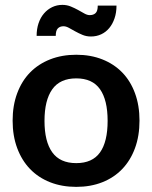

<svg xmlns="http://www.w3.org/2000/svg" viewBox="-20 -740 608 768"><path d="M285 -521Q342.5 -521 389.2 -502.5Q436 -484 469 -450Q502 -416 520 -367Q538 -318 538 -257.5Q538 -196.5 520 -147.5Q502 -98.5 469 -64Q436 -29.5 389.2 -11Q342.5 7.5 285 7.5Q227.5 7.5 180.5 -11Q133.5 -29.5 100.2 -64Q67 -98.5 48.8 -147.5Q30.5 -196.5 30.5 -257.5Q30.5 -318 48.8 -367Q67 -416 100.2 -450Q133.5 -484 180.5 -502.5Q227.5 -521 285 -521ZM285 -87.5Q349.5 -87.5 380 -130.2Q410.5 -173 410.5 -256.5Q410.5 -340 380 -383.2Q349.5 -426.5 285 -426.5Q220 -426.5 189 -382.8Q158 -339 158 -256.5Q158 -174 189 -130.8Q220 -87.5 285 -87.5ZM339 -679.5Q354 -679.5 362.5 -687.8Q371 -696 371 -717.5H446Q446 -689.5 438.2 -666.8Q430.5 -644 417 -627.8Q403.5 -611.5 384.8 -602.8Q366 -594 343.5 -594Q325.5 -594 310 -600.5Q294.5 -607 281 -614.5Q267.5 -622 255.8 -628.5Q244 -635 234 -635Q219.5 -635 211.2 -626.2Q203 -617.5 203 -596.5H126.5Q126.5 -624 134.2 -647Q142 -670 156 -686.2Q170 -702.5 188.8 -711.5Q207.5 -720.5 229.5 -720.5Q247.5 -720.5 263.2 -714Q279 -707.5 292.5 -700Q306 -692.5 317.5 -686Q329 -679.5 339 -679.5Z"/></svg>

Font: Lato TR
Style: Bold
Weight: 700
Designer: Lukasz Dziedzic
Foundry: tyPoland Lukasz Dziedzic
Version: Version 1.104 2013